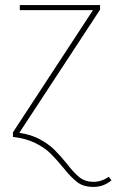

<svg xmlns="http://www.w3.org/2000/svg" viewBox="-20 -539 459 756"><path d="M228 120Q201 87 178 64.5Q155 42 118.5 24Q82 6 31 0V-18L346 -499H58V-519H374V-501L56 -16Q103 -9 137 9.5Q171 28 193 49.5Q215 71 242 104Q271 142 293.5 159.5Q316 177 348 177Q380 177 408 157L419 171Q388 197 348 197Q309 197 284.5 178.5Q260 160 228 120Z"/></svg>

Font: Fira Sans Thin
Style: Regular
Weight: 100
Designer: bBox Type GmbH & Carrois Corporate GbR & Edenspiekermann AG
Foundry: bBox Type GmbH & Carrois Corporate GbR & Edenspiekermann AG
Version: Version 4.301